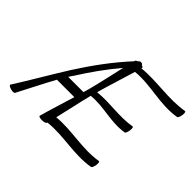

<svg xmlns="http://www.w3.org/2000/svg" viewBox="-160 -1125 1442 1442"><g transform="rotate(45 561.0 -404.0)"><path d="M114 10C162 -81 218 -194 267 -283H452C424 -189 393 -95 367 0C365 6 381 12 401 12C422 12 440 6 442 0L444 -5C604 -23 749 27 912 -1C918 -2 926 -19 929 -40C932 -60 929 -76 922 -74C763 -48 620 -95 463 -80C487 -179 507 -278 532 -377C662 -391 775 -341 907 -363C914 -364 921 -382 924 -402C927 -422 924 -438 918 -437C790 -415 673 -444 547 -430C575 -533 610 -636 640 -739C799 -755 941 -696 1103 -723C1110 -724 1118 -742 1121 -762C1124 -782 1121 -798 1114 -797C956 -770 811 -808 655 -792C655 -794 656 -797 657 -800C658 -804 652 -808 642 -810C641 -813 639 -815 637 -817C628 -826 612 -825 603 -815C601 -813 599 -811 596 -809C588 -806 583 -803 582 -800C581 -797 580 -794 579 -791C469 -672 375 -542 290 -409C207 -277 102 -96 46 -10C42 -3 55 6 73 11C92 17 110 16 114 10ZM334 -391C401 -497 473 -600 556 -697C533 -598 512 -499 486 -400C482 -386 478 -372 474 -358H312C319 -371 327 -381 334 -391Z"/></g></svg>

Font: Nupuram Light Oblique
Style: Regular
Weight: 300
Designer: Santhosh Thottingal (santhosh.thottingal@gmail.com)
Foundry: SMC
Version: Version 1.000